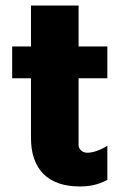

<svg xmlns="http://www.w3.org/2000/svg" viewBox="-20 -667 450 694"><path d="M368 -384V-499H264V-647H92V-499H24V-384H92V-168C92 -59 150 7 268 7C300 7 334 2 368 -17V-140C336 -121 314 -115 295 -115C278 -115 264 -128 264 -142V-384Z"/></svg>

Font: Maven Pro
Style: Black
Weight: 900
Designer: Joe Prince
Foundry: Joe Prince
Version: Version 1.003